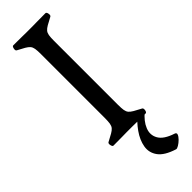

<svg xmlns="http://www.w3.org/2000/svg" viewBox="-333 -770 1032 1032"><g transform="rotate(-45 183.0 -254.0)"><path d="M133 -623Q133 -650 130.5 -664.5Q128 -679 120.5 -688Q113 -697 97.5 -706Q82 -715 55 -729Q48 -733 51 -747Q54 -761 61 -761Q109 -761 127.5 -760.5Q146 -760 161 -760H205Q220 -760 238.5 -760.5Q257 -761 305 -761Q313 -761 315.5 -747Q318 -733 311 -729Q284 -715 268.5 -706Q253 -697 245.5 -688Q238 -679 235.5 -664.5Q233 -650 233 -623V-138Q233 -111 235.5 -96Q238 -81 245.5 -72Q253 -63 268.5 -54Q284 -45 311 -31Q318 -27 315.5 -13Q313 1 305 1Q257 1 238.5 0.5Q220 0 205 0H161Q146 0 127.5 0.5Q109 1 61 1Q54 1 51 -13Q48 -27 55 -31Q82 -45 97.5 -54Q113 -63 120.5 -72Q128 -81 130.5 -96Q133 -111 133 -138ZM339 188Q351 192 347 203Q343 214 330.5 226.5Q318 239 304.5 247Q291 255 285 253Q218 232 193 197.5Q168 163 175 121.5Q182 80 211 39Q240 -2 280 -35L310 -10Q269 23 253.5 61.5Q238 100 257.5 134Q277 168 339 188Z"/></g></svg>

Font: Anvers
Style: Regular
Weight: 400
Designer: Ishtar van Looy
Version: Version 1.000